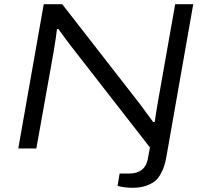

<svg xmlns="http://www.w3.org/2000/svg" viewBox="-20 -706 977 913"><path d="M609.9 187Q575.2 187 539.1 178.2L548.8 119.1H596.2Q632.3 119.1 654.8 101.1Q677.2 83 683.1 48.8L692.9 -4.9L320.8 -482.9Q310.5 -496.1 298.3 -512.5Q286.1 -528.8 274.2 -545.4Q262.2 -562 257.8 -567.9H251Q247.6 -536.1 234.9 -459L152.8 0H66.9L188 -686H275.9L647.9 -208Q656.7 -196.3 679 -165.5Q701.2 -134.8 708 -126H715.8Q718.8 -150.9 731 -222.2L813 -686H898.9L772 35.2Q767.1 62 761.5 80.8Q755.9 99.6 744.1 121.1Q732.4 142.6 716.1 155.8Q699.7 168.9 672.6 178Q645.5 187 609.9 187Z"/></svg>

Font: Archivo Expanded Light
Style: Italic
Weight: 300
Width: 7
Italic angle: -10°
Designer: Hector Gatti
Foundry: Omnibus-Type
Version: Version 2.001